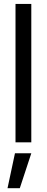

<svg xmlns="http://www.w3.org/2000/svg" viewBox="-20 -748 246 1009"><path d="M144.5 -727.5V0H61.5V-727.5ZM19.5 241.2 58.6 57.6H144.5L84 241.2Z"/></svg>

Font: Inter Khmer Looped
Style: Regular
Weight: 400
Designer: Rasmus Andersson, Sovichet Tep
Foundry: Anagata Design
Version: Version 1.000